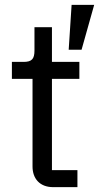

<svg xmlns="http://www.w3.org/2000/svg" viewBox="-20 -771 408 791"><path d="M368 -751H275L263 -566H316ZM299 0V-70H194V-446H307V-516H194V-659H122V-563C122 -528 111 -516 77 -516H29V-446H114V-85C114 -35 144 0 199 0Z"/></svg>

Font: LVC Sans
Style: Regular
Weight: 400
Designer: Mike Abbink, Paul van der Laan, Pieter van Rosmalen
Foundry: Bold Monday
Version: Version 3.0